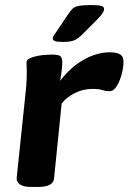

<svg xmlns="http://www.w3.org/2000/svg" viewBox="-20 -738 509 760"><path d="M103 2Q73 2 59 -8Q45 -18 46 -34L79 -349Q82 -376 84 -399.5Q86 -423 86 -453Q86 -462 85.5 -471Q85 -480 85 -491Q85 -501 97.5 -507Q110 -513 127.5 -516.5Q145 -520 161.5 -521Q178 -522 186 -522Q206 -522 216 -517.5Q226 -513 226.5 -491.5Q227 -470 218 -418Q260 -473 312 -502Q364 -531 415 -531Q441 -531 455 -523Q469 -515 469 -492Q469 -480 465.5 -460.5Q462 -441 454.5 -422Q447 -403 437 -390Q427 -377 413 -377Q398 -377 385 -381.5Q372 -386 346 -386Q309 -386 276 -369.5Q243 -353 224 -328L194 -32Q191 2 131 2ZM229 -572Q206 -572 197.5 -575.5Q189 -579 189 -585Q189 -592 193.5 -598.5Q198 -605 205 -615L250 -682Q259 -695 266 -702.5Q273 -710 289.5 -714Q306 -718 341 -718Q370 -718 381 -714.5Q392 -711 392 -703Q392 -693 382.5 -681Q373 -669 359 -655L306 -602Q290 -586 275 -579Q260 -572 229 -572Z"/></svg>

Font: Asap Expanded Expanded Regular
Style: Bold Italic
Weight: 700
Width: 7
Italic angle: -6°
Designer: Pablo Cosgaya
Foundry: Omnibus-Type
Version: Version 3.001; ttfautohint (v1.8.4.7-5d5b)